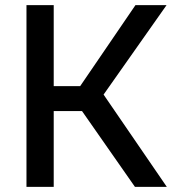

<svg xmlns="http://www.w3.org/2000/svg" viewBox="-20 -727 681 747"><path d="M83 0V-707H189V-392H292L507 -707H628L383 -359L629 0H505L299 -295H189V0Z"/></svg>

Font: Onest Medium
Style: Regular
Weight: 500
Designer: Dmitri Voloshin, Andrey Kudryavtsev
Foundry: Dmitri Voloshin, Andrey Kudryavtsev
Version: Version 1.000;gftools[0.9.33]